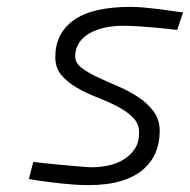

<svg xmlns="http://www.w3.org/2000/svg" viewBox="-20 -530 553 559"><path d="M496 -443Q467 -446 439 -449Q415 -451 388 -453Q361 -455 339 -455Q310 -455 285 -449.5Q260 -444 240.5 -433Q221 -422 210 -405Q199 -388 199 -366Q199 -347 217 -333Q235 -319 262.5 -306Q290 -293 322 -279.5Q354 -266 381.5 -248Q409 -230 427 -206Q445 -182 445 -148Q445 -116 434 -88Q423 -60 398.5 -38Q374 -16 334 -3.5Q294 9 236 9Q216 9 190 7Q164 5 139 2Q114 -1 93.5 -4Q73 -7 64 -9L77 -59Q88 -57 112.5 -54.5Q137 -52 164 -49.5Q191 -47 214.5 -45Q238 -43 248 -43Q270 -43 294.5 -48Q319 -53 339 -65Q359 -77 372 -96Q385 -115 385 -144Q385 -170 367 -188Q349 -206 322 -220Q295 -234 263 -246.5Q231 -259 204 -274.5Q177 -290 159 -311Q141 -332 141 -364Q141 -433 195 -471.5Q249 -510 361 -510Q379 -510 400 -508Q421 -506 442 -503.5Q463 -501 482 -498Q501 -495 513 -494Z"/></svg>

Font: Panefresco 250wt
Style: Italic
Weight: 300
Version: Version 1.000